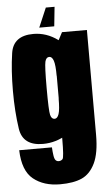

<svg xmlns="http://www.w3.org/2000/svg" viewBox="-63 -780 588 1052"><g transform="rotate(-5 231.0 -254.0)"><path d="M224.5 231Q298.5 231 344.2 210.5Q390 190 417 134.5Q444 79 444 -22V-598.5H307L257.5 -504V-15.5Q257.5 85.5 249.2 94.8Q241 104 227.5 104Q218 104 211.2 97.2Q204.5 90.5 201.5 71.2Q198.5 52 197 25.5H17Q20.5 139 77.8 185Q135 231 224.5 231ZM150 2.5Q222.5 2.5 284.5 -37.5Q346.5 -77.5 346.5 -168.5L257 -238Q257 -177 249 -153Q241 -129 225.5 -129Q208.5 -129 202.5 -152.8Q196.5 -176.5 196.5 -300Q196.5 -422 202.5 -445.8Q208.5 -469.5 225.5 -469.5Q241 -469.5 249 -445.8Q257 -422 257 -363L345.5 -421Q345.5 -512 283.5 -557.2Q221.5 -602.5 149.5 -602.5Q39 -602.5 25 -508.2Q11 -414 11 -300.5Q11 -186.5 25.2 -92Q39.5 2.5 150 2.5ZM185 -634H267.5L278.5 -740.5H230.5Z"/></g></svg>

Font: Anybody ExtraCondensed Black
Style: Regular
Weight: 900
Width: 2
Version: Version 1.113;gftools[0.9.25]